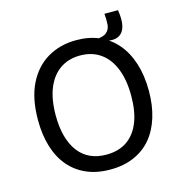

<svg xmlns="http://www.w3.org/2000/svg" viewBox="-113 -869 933 984"><g transform="rotate(-15 353.0 -376.5)"><path d="M520 -627 445 -634 444 -651Q490 -651 509 -666.5Q528 -682 530 -708Q532 -734 529 -766H601Q609 -716 602 -684Q595 -652 574 -637.5Q553 -623 520 -627ZM353 13Q281 13 226.5 -11Q172 -35 134.5 -79.5Q97 -124 78 -187Q59 -250 59 -327Q59 -442 97 -518.5Q135 -595 201.5 -634Q268 -673 354 -673Q421 -673 474.5 -650Q528 -627 566.5 -582.5Q605 -538 626 -473Q647 -408 647 -326Q647 -249 627.5 -186Q608 -123 571 -79Q534 -35 479 -11Q424 13 353 13ZM353 -66Q418 -66 462.5 -96.5Q507 -127 530 -184.5Q553 -242 553 -325Q553 -409 529 -469Q505 -529 460 -560.5Q415 -592 352 -592Q291 -592 246 -561Q201 -530 177 -471Q153 -412 153 -327Q153 -264 166.5 -215.5Q180 -167 205.5 -133.5Q231 -100 268 -83Q305 -66 353 -66Z"/></g></svg>

Font: Bricolage Grotesque 24pt
Style: Regular
Weight: 400
Designer: Mathieu Triay
Foundry: Atelier Triay
Version: Version 1.001;gftools[0.9.33.dev8+g029e19f]